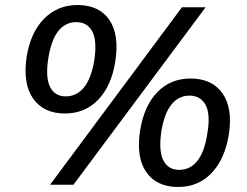

<svg xmlns="http://www.w3.org/2000/svg" viewBox="-20 -734 983 763"><path d="M272 0H179L703 -705H797ZM238 -283Q153 -283 111.5 -342.5Q70 -402 86 -509Q102 -606 155.5 -660Q209 -714 288 -714Q374 -714 414.5 -655Q455 -596 438 -489Q423 -393 370.5 -338Q318 -283 238 -283ZM241 -351Q285 -351 314 -387Q343 -423 355 -496Q366 -573 346.5 -609.5Q327 -646 283 -646Q240 -646 212 -611Q184 -576 172 -503Q160 -426 179 -388.5Q198 -351 241 -351ZM688 9Q602 9 561 -50.5Q520 -110 537 -217Q553 -314 605.5 -368Q658 -422 737 -422Q823 -422 864.5 -362.5Q906 -303 889 -197Q873 -101 820.5 -46Q768 9 688 9ZM692 -59Q736 -59 764.5 -95Q793 -131 804 -204Q817 -280 797 -317Q777 -354 733 -354Q690 -354 661.5 -319Q633 -284 621 -211Q610 -133 629.5 -96Q649 -59 692 -59Z"/></svg>

Font: Mulish ExtraLight SemiBold
Style: Italic
Weight: 600
Italic angle: -9°
Version: Version 3.603